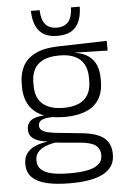

<svg xmlns="http://www.w3.org/2000/svg" viewBox="-59 -725 623 954"><g transform="rotate(-5 253.0 -248.0)"><path d="M253.5 -143.5Q157.5 -143.5 106.2 -186.2Q55 -229 55 -310V-327Q55 -377 74.8 -414Q94.5 -451 138 -472.5Q181.5 -494 252 -495.5L494.5 -502V-453.5L334.5 -457.5V-456Q375 -449.5 400 -431Q425 -412.5 436.5 -384.5Q448 -356.5 448 -320.5V-303.5Q448 -225 398.8 -184.2Q349.5 -143.5 253.5 -143.5ZM250.5 137.5H261Q309 137.5 344 130.2Q379 123 398.5 106.5Q418 90 418 62.5V61Q418 29.5 395.5 12.2Q373 -5 319 -9.5L184 -21.5L205 -22Q172.5 -17.5 147.8 -8Q123 1.5 108.8 18Q94.5 34.5 94.5 59.5V60.5Q94.5 89.5 114 106.5Q133.5 123.5 168.5 130.5Q203.5 137.5 250.5 137.5ZM247 187Q183.5 187 136.5 176Q89.5 165 63.8 140.2Q38 115.5 38 73.5V71.5Q38 40 53.8 19.2Q69.5 -1.5 96.5 -13Q123.5 -24.5 155.5 -28L155 -29.5Q108.5 -35.5 87 -52.2Q65.5 -69 65.5 -97V-97.5Q65.5 -116 74.2 -129.5Q83 -143 101.5 -150.5Q120 -158 149.5 -159.5V-168.5L230 -147L192 -148Q152.5 -147.5 137.2 -138.2Q122 -129 122 -111.5V-111Q122 -92 142.5 -82.2Q163 -72.5 213.5 -67.5L331 -55.5Q407 -48 441.2 -19.8Q475.5 8.5 475.5 61V63Q475.5 107 449 134.2Q422.5 161.5 374 174.2Q325.5 187 260 187ZM253 -189Q298.5 -189 329 -202.8Q359.5 -216.5 375 -244Q390.5 -271.5 390.5 -311V-328.5Q390.5 -367.5 375.2 -394.8Q360 -422 330.2 -436Q300.5 -450 255.5 -450H252Q202.5 -450 171.8 -434.8Q141 -419.5 127 -392Q113 -364.5 113 -328V-311.5Q113 -271.5 128.5 -244.2Q144 -217 175 -203Q206 -189 253 -189ZM253.5 -548Q192 -548 162.8 -582.5Q133.5 -617 132 -683H175.5Q177 -635.5 196.2 -612.2Q215.5 -589 253.5 -589Q292 -589 311.2 -612Q330.5 -635 332 -683H375.5Q374.5 -617 345.2 -582.5Q316 -548 253.5 -548Z"/></g></svg>

Font: Anek Latin Medium Light
Style: Regular
Weight: 300
Version: Version 1.003